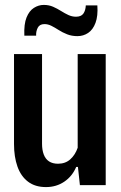

<svg xmlns="http://www.w3.org/2000/svg" viewBox="-20 -753 491 781"><path d="M410 -533V0H305L297 -74H290Q274 -36 241.5 -14Q209 8 167 8Q123 8 94 -14Q65 -36 51 -75.5Q37 -115 37 -167V-533H151V-168Q151 -143 158 -124.5Q165 -106 179.5 -96.5Q194 -87 216 -87Q246 -87 266 -105Q286 -123 296 -152V-533ZM295 -606Q272 -606 253 -613.5Q234 -621 218.5 -631Q203 -641 189 -648Q175 -655 161 -655Q141 -655 133.5 -640Q126 -625 127 -608H79Q77 -655 88 -682Q99 -709 118 -721Q137 -733 158 -733Q179 -733 196 -725.5Q213 -718 228 -708.5Q243 -699 258 -692Q273 -685 289 -685Q310 -685 319 -697.5Q328 -710 329 -731H376Q379 -688 368.5 -660Q358 -632 338.5 -619Q319 -606 295 -606Z"/></svg>

Font: Hubot Sans Condensed SemiBold
Style: Regular
Weight: 600
Width: 3
Designer: Deni Anggara
Foundry: GitHub, Inc., Subsidiary of Microsoft Corporation
Version: Version 2.000